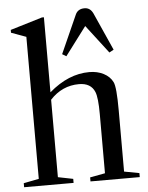

<svg xmlns="http://www.w3.org/2000/svg" viewBox="-58 -904 735 951"><g transform="rotate(-5 309.5 -428.5)"><path d="M194 -35 269 -20V0H23V-20L99 -35V-741L25 -768V-782L184 -830H194V-457Q290 -540 394 -540Q434 -540 465 -524Q496 -508 510 -480Q523 -455 523 -338V-34L598 -20V0H353V-20L428 -34V-328Q428 -410 416 -439Q397 -485 338 -485Q254 -485 194 -420ZM398 -857Q426 -857 440 -828L524 -640L502 -628L394 -769L288 -628L268 -640L352 -828Q364 -857 398 -857Z"/></g></svg>

Font: Libre Caslon Text
Style: Regular
Weight: 400
Designer: Pablo Impallari, Rodrigo Fuenzalida
Foundry: Pablo Impallari, Rodrigo Fuenzalida
Version: Version 1.002